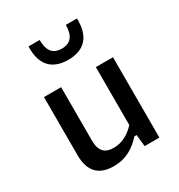

<svg xmlns="http://www.w3.org/2000/svg" viewBox="-191 -937 1003 1077"><g transform="rotate(-30 310.0 -399.0)"><path d="M86.5 -520.5V-144.5C86.5 -34.5 141 11.5 233 11.5C318 11.5 371.5 -28 415.5 -76H430L438 0H533.5V-520.5H422.5V-145.5C385 -104.5 339.5 -78 284 -78C236 -78 197.5 -98 197.5 -174V-520.5ZM225.5 -810H153.5C149 -695.5 202.5 -633 310 -633C418 -633 471 -695.5 467 -810H395C395 -744 370.5 -705.5 310 -705.5C249.5 -705.5 225.5 -744 225.5 -810Z"/></g></svg>

Font: Monaspace Neon Medium
Style: Regular
Weight: 500
Designer: Riley Cran & the Lettermatic Team
Foundry: Lettermatic
Version: Version 1.200 (Monaspace Neon)